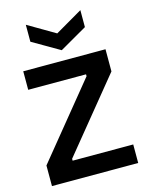

<svg xmlns="http://www.w3.org/2000/svg" viewBox="-132 -989 827 1071"><g transform="rotate(-15 281.0 -453.5)"><path d="M32 0V-119L377 -542V-553H43V-660H518V-532L180 -118V-107H530V0ZM124 -907 281 -815 439 -907V-809L281 -718L124 -809Z"/></g></svg>

Font: Bricolage Grotesque 24pt SemiBold
Style: Regular
Weight: 600
Designer: Mathieu Triay
Foundry: Atelier Triay
Version: Version 1.001;gftools[0.9.33.dev8+g029e19f]